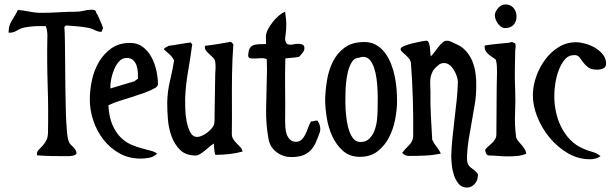

<svg xmlns="http://www.w3.org/2000/svg" viewBox="-20 -706 2764 868"><path d="M394 -662Q404 -662 407.5 -660.5Q411 -659 412.5 -656Q414 -653 415 -649Q416 -645 421 -639Q427 -624 434 -609.5Q441 -595 446 -580L439 -562Q424 -562 409.5 -569.5Q395 -577 380 -580Q354 -585 329 -587Q304 -589 278 -591L271 -584Q273 -561 273.5 -517.5Q274 -474 274.5 -421.5Q275 -369 275.5 -312.5Q276 -256 277.5 -206Q279 -156 282 -118.5Q285 -81 291 -66Q294 -58 300 -52Q306 -46 312 -40Q318 -34 322 -27Q326 -20 326 -11Q318 -3 306.5 -1.5Q295 0 284 0Q251 0 216 -0.5Q181 -1 147 -4V-9Q147 -21 155 -29Q163 -37 172 -46.5Q181 -56 189 -70.5Q197 -85 197 -110Q199 -216 195.5 -321Q192 -426 194 -532Q195 -546 193.5 -560Q192 -574 187 -588Q175 -588 158.5 -588Q142 -588 125 -586.5Q108 -585 92 -582Q76 -579 66 -573Q52 -565 43.5 -561.5Q35 -558 19 -558V-566Q20 -593 35 -615.5Q50 -638 61 -661Q87 -659 113.5 -653.5Q140 -648 168 -648Q206 -648 245 -650.5Q284 -653 323 -653Q341 -653 358.5 -657.5Q376 -662 394 -662Z M568 -512Q602 -512 626 -493.5Q650 -475 665 -447Q680 -419 687 -386.5Q694 -354 694 -327Q694 -316 684 -310Q660 -296 633 -286.5Q606 -277 578 -268Q550 -259 522.5 -250.5Q495 -242 470 -230Q473 -176 488.5 -141Q504 -106 526 -84.5Q548 -63 573.5 -52Q599 -41 622.5 -35Q646 -29 664 -24Q682 -19 690 -11Q675 3 655.5 7Q636 11 616 11Q563 11 520.5 -12.5Q478 -36 448 -74.5Q418 -113 402 -160.5Q386 -208 386 -256Q386 -298 395.5 -343Q405 -388 427 -425.5Q449 -463 483.5 -487.5Q518 -512 568 -512ZM479 -315V-306L589 -339Q592 -343 596 -345Q600 -347 604 -350Q604 -364 603 -380.5Q602 -397 597 -411Q592 -425 581.5 -434.5Q571 -444 552 -444Q533 -444 519.5 -429.5Q506 -415 497 -394.5Q488 -374 483.5 -352Q479 -330 479 -315Z M907 -499Q936 -502 965.5 -507Q995 -512 1024 -517L1035 -506Q1030 -438 1029 -371Q1028 -303 1028.5 -236Q1029 -169 1028 -101Q1028 -88 1034 -78Q1040 -68 1048.5 -59.5Q1057 -51 1065.5 -42Q1074 -33 1077 -21Q1048 -13 1016.5 -9.5Q985 -6 953 -6Q947 -31 947 -57Q938 -52 927.5 -43Q917 -34 906 -25Q895 -16 884.5 -9.5Q874 -3 865 -3Q820 -3 794.5 -28Q769 -53 755.5 -90Q742 -127 739 -168Q736 -209 736 -242Q737 -293 748 -338Q759 -383 767 -433Q759 -449 746 -460.5Q733 -472 720 -484Q729 -493 743 -499Q768 -502 792.5 -506.5Q817 -511 842 -514L849 -506Q841 -444 830 -382Q819 -320 817 -258Q817 -244 817.5 -215.5Q818 -187 823.5 -158.5Q829 -130 840 -108.5Q851 -87 872 -87Q881 -87 893.5 -92.5Q906 -98 917.5 -107Q929 -116 937.5 -126Q946 -136 948 -145Q950 -153 950 -163.5Q950 -174 950 -183L953 -370Q954 -384 954.5 -398.5Q955 -413 953 -426Q952 -436 944.5 -444Q937 -452 928.5 -459.5Q920 -467 913 -475Q906 -483 906 -494Z M1269 -653Q1271 -636 1273 -619.5Q1275 -603 1274 -586Q1274 -572 1272 -558.5Q1270 -545 1269 -531Q1269 -517 1278 -507Q1291 -502 1304 -505Q1317 -508 1330 -508Q1341 -508 1349 -503.5Q1357 -499 1356 -486Q1356 -477 1347 -466Q1338 -455 1332 -449Q1316 -446 1301 -445Q1286 -444 1270 -442Q1268 -371 1269 -300.5Q1270 -230 1269 -159Q1269 -146 1270 -130Q1271 -114 1276 -99.5Q1281 -85 1291 -75Q1301 -65 1318 -65Q1334 -65 1344 -75Q1354 -85 1361 -99.5Q1368 -114 1373.5 -130Q1379 -146 1386 -157Q1394 -157 1400.5 -159Q1407 -161 1415 -161Q1428 -143 1428 -122Q1428 -113 1425 -106Q1416 -80 1406.5 -59.5Q1397 -39 1383 -25Q1369 -11 1348.5 -3.5Q1328 4 1297 4Q1260 4 1230.5 -18Q1201 -40 1194 -77Q1182 -143 1183 -211Q1184 -279 1186 -346Q1188 -391 1186 -438Q1175 -444 1160 -443Q1145 -442 1132 -441.5Q1119 -441 1110.5 -443Q1102 -445 1102 -456Q1103 -475 1108 -485.5Q1113 -496 1123 -500.5Q1133 -505 1148 -506Q1163 -507 1183 -507Q1183 -515 1182.5 -524Q1182 -533 1182 -541Q1182 -555 1191 -572.5Q1200 -590 1213 -606.5Q1226 -623 1241 -635.5Q1256 -648 1269 -653Z M1627 -516Q1658 -516 1681 -502.5Q1704 -489 1720.5 -467Q1737 -445 1748 -417Q1759 -389 1765 -359Q1771 -329 1773 -300.5Q1775 -272 1775 -249Q1775 -211 1766.5 -166.5Q1758 -122 1738.5 -84.5Q1719 -47 1687 -22Q1655 3 1607 3Q1561 3 1530.5 -24Q1500 -51 1482 -90.5Q1464 -130 1457 -175Q1450 -220 1450 -256Q1451 -298 1458.5 -344Q1466 -390 1485.5 -428.5Q1505 -467 1539 -491.5Q1573 -516 1627 -516ZM1603 -445Q1583 -445 1571 -426Q1559 -407 1553 -382Q1547 -357 1544.5 -331Q1542 -305 1542 -292Q1542 -279 1541.5 -257.5Q1541 -236 1542.5 -210.5Q1544 -185 1548 -159Q1552 -133 1559.5 -112Q1567 -91 1579 -77.5Q1591 -64 1610 -64Q1635 -64 1650.5 -80Q1666 -96 1674 -118.5Q1682 -141 1684.5 -166Q1687 -191 1687 -209Q1687 -222 1687.5 -245Q1688 -268 1687 -294.5Q1686 -321 1682.5 -348.5Q1679 -376 1671.5 -398.5Q1664 -421 1652 -435Q1640 -449 1621 -449Q1616 -449 1612 -448Q1608 -447 1603 -445Z M1908 -522Q1915 -522 1918.5 -513Q1922 -504 1923.5 -492Q1925 -480 1925.5 -468.5Q1926 -457 1927 -451Q1934 -457 1943 -469Q1952 -481 1961.5 -493Q1971 -505 1980.5 -513.5Q1990 -522 2000 -522Q2010 -522 2019 -517.5Q2028 -513 2037 -509Q2067 -497 2086 -476Q2105 -455 2115.5 -429Q2126 -403 2130 -373Q2134 -343 2133 -314Q2133 -275 2126.5 -235Q2120 -195 2112.5 -154.5Q2105 -114 2098.5 -73.5Q2092 -33 2091 5Q2091 24 2095 34Q2099 44 2106.5 50Q2114 56 2122.5 62Q2131 68 2140 80Q2142 85 2140 90Q2140 110 2125.5 126Q2111 142 2091 142Q2068 142 2054 125.5Q2040 109 2032.5 86.5Q2025 64 2022.5 39.5Q2020 15 2020 -1Q2021 -41 2025.5 -83.5Q2030 -126 2035 -168.5Q2040 -211 2044.5 -253Q2049 -295 2050 -335Q2050 -347 2045 -361.5Q2040 -376 2032 -389.5Q2024 -403 2012.5 -412Q2001 -421 1988 -421Q1971 -421 1960 -410Q1943 -396 1936 -383Q1929 -370 1926.5 -355.5Q1924 -341 1925 -324.5Q1926 -308 1926 -289Q1925 -235 1928 -181.5Q1931 -128 1934 -74Q1942 -57 1953.5 -43Q1965 -29 1973 -12Q1938 -4 1900 -2.5Q1862 -1 1827 -1Q1812 -1 1798 -15Q1811 -32 1829 -49.5Q1847 -67 1848 -90Q1849 -169 1846.5 -254.5Q1844 -340 1838 -418Q1837 -431 1829.5 -440.5Q1822 -450 1813.5 -457.5Q1805 -465 1798 -471.5Q1791 -478 1791 -485Q1791 -491 1807.5 -498Q1824 -505 1844.5 -510Q1865 -515 1883.5 -518.5Q1902 -522 1908 -522Z M2264 -686Q2289 -686 2302.5 -669Q2316 -652 2315 -629Q2314 -606 2300.5 -592.5Q2287 -579 2263 -579Q2254 -579 2245.5 -585Q2237 -591 2230.5 -600Q2224 -609 2220.5 -619Q2217 -629 2217 -638Q2218 -654 2232.5 -670Q2247 -686 2264 -686ZM2284 -513Q2288 -516 2294 -516Q2304 -514 2310 -508Q2312 -498 2310.5 -488Q2309 -478 2309 -468Q2308 -426 2307.5 -384Q2307 -342 2309 -300Q2311 -249 2308.5 -194.5Q2306 -140 2313 -89Q2314 -79 2321 -70.5Q2328 -62 2336 -53Q2344 -44 2351 -33.5Q2358 -23 2359 -11Q2340 -3 2319 -1Q2298 1 2276 1Q2254 1 2232.5 -1Q2211 -3 2191 -3Q2182 -3 2177.5 -12.5Q2173 -22 2174 -30Q2181 -39 2189.5 -46Q2198 -53 2205.5 -60.5Q2213 -68 2218.5 -77Q2224 -86 2224 -99Q2225 -170 2225 -240.5Q2225 -311 2227 -383Q2227 -395 2226 -410.5Q2225 -426 2221 -437Q2213 -443 2204.5 -448.5Q2196 -454 2188.5 -460.5Q2181 -467 2176 -475Q2171 -483 2171 -494V-500Q2199 -505 2227 -507.5Q2255 -510 2284 -513Z M2584 -515Q2603 -515 2626.5 -508.5Q2650 -502 2671 -489.5Q2692 -477 2706 -459Q2720 -441 2720 -419Q2720 -402 2707 -396.5Q2694 -391 2680 -391Q2653 -391 2639 -401.5Q2625 -412 2616.5 -424Q2608 -436 2600 -446.5Q2592 -457 2577 -457Q2550 -457 2533 -436.5Q2516 -416 2505.5 -387.5Q2495 -359 2490.5 -328.5Q2486 -298 2486 -279Q2485 -242 2492.5 -204.5Q2500 -167 2516 -134Q2532 -101 2557.5 -74.5Q2583 -48 2619 -33Q2637 -25 2657.5 -19.5Q2678 -14 2695 0Q2684 8 2671.5 11Q2659 14 2647 14Q2594 14 2547 -13.5Q2500 -41 2464.5 -84Q2429 -127 2408.5 -179Q2388 -231 2389 -281Q2390 -320 2404.5 -361Q2419 -402 2444.5 -436.5Q2470 -471 2505.5 -493Q2541 -515 2584 -515Z"/></svg>

Font: Teutonic
Style: Regular
Weight: 400
Designer: Peter Wiegel
Foundry: Peter Wiegel
Version: 1.000